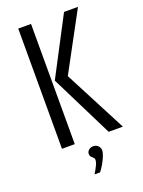

<svg xmlns="http://www.w3.org/2000/svg" viewBox="-143 -658 660 887"><g transform="rotate(-20 186.5 -214.0)"><path d="M292.2 0 139.3 -307.4 287.9 -591H356.5L202.8 -306.3L362.1 0ZM62.7 0V-591H125.6V0ZM163.7 162.6Q175 144.3 182.9 127.8Q190.8 111.3 190.8 100Q190.8 93.4 185.9 89.2Q181 85 175.8 79.5Q170.7 74.1 170.7 64.1Q170.7 53.9 179.6 46Q188.6 38.1 201.6 38.1Q216.4 38.1 225.6 47.6Q234.9 57 234.9 69.6Q234.9 81.1 228.1 97.9Q221.4 114.7 211.6 131.7Q201.8 148.7 190.8 162.6Z"/></g></svg>

Font: Alumni Sans SC Thin
Style: Regular
Weight: 100
Designer: Robert E. Leuschke
Foundry: Robert E. Leuschke
Version: Version 1.018